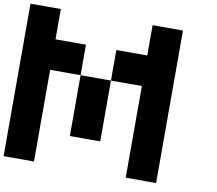

<svg xmlns="http://www.w3.org/2000/svg" viewBox="-101 -920 1402 1240"><g transform="rotate(10 600.0 -300.0)"><path d="M398.9 -2V-400.9H598.1V-2ZM800.8 -799.8H1000V200.2H800.8V-400.9H598.1V-601.1H800.8ZM199.2 -601.1H398.9V-400.9H199.2V200.2H0V-799.8H199.2Z"/></g></svg>

Font: QuinqueFive
Style: Regular
Weight: 400
Monospace: yes
Designer: GGBotNet
Foundry: GGBotNet
Version: 1.1